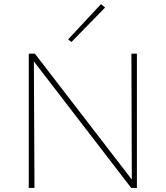

<svg xmlns="http://www.w3.org/2000/svg" viewBox="-20 -921 813 941"><path d="M495 -884 330 -715 314 -728 475 -901ZM624 -658H651V0H623L146 -620L149 0H121V-658H151L626 -41Z"/></svg>

Font: EauTestInfant Extralight
Style: Regular
Weight: 250
Designer: Christian Thalmann (Catharsis Fonts)
Version: Version 0.001;PS 000.001;hotconv 1.0.88;makeotf.lib2.5.64775